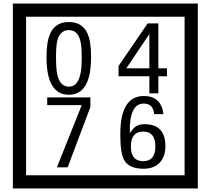

<svg xmlns="http://www.w3.org/2000/svg" viewBox="-20 -980 1195 1090"><path d="M1103 90H53V-960H1103ZM1028 15V-885H128V15ZM497 -656Q497 -442 371 -442Q244 -442 244 -656Q244 -744 265 -789Q294 -855 371 -855Q448 -855 477 -789Q497 -745 497 -656ZM444 -656Q444 -723 435 -752Q420 -809 371 -809Q322 -809 306 -752Q298 -723 298 -656Q298 -587 306 -553Q322 -488 371 -488Q419 -488 435 -554Q444 -587 444 -656ZM928 -547H879V-450H828V-547H653V-605L818 -847H879V-592H928ZM828 -592V-787L697 -592ZM493 -372 364 -30H303L444 -383H248V-427H493ZM919 -149Q919 -91 886.5 -56.5Q854 -22 795 -22Q711 -22 684 -73Q663 -111 663 -219Q663 -435 797 -435Q895 -435 908 -332H855Q850 -392 796 -392Q713 -392 717 -225Q738 -253 748 -260Q768 -275 801 -275Q919 -275 919 -149ZM862 -149Q862 -233 793 -233Q723 -233 723 -149Q723 -65 793 -65Q862 -65 862 -149Z"/></svg>

Font: Unicode BMP Fallback SIL
Style: Regular
Weight: 400
Foundry: NRSI, SIL International
Version: Version 5.1 Based on Unicode 5.1